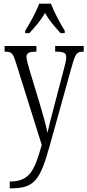

<svg xmlns="http://www.w3.org/2000/svg" viewBox="-20 -786 475 1044"><path d="M117 -619V-606H140C172 -642 201 -673 225 -716C248 -673 277 -642 309 -606H332V-619C308 -657 274 -721 257 -766H193C177 -721 141 -657 117 -619ZM33 201V238H38C164 238 197 198 249 11L371 -427C390 -496 399 -505 432 -505H435V-536H280V-505H290C330 -504 340 -496 340 -475C340 -458 335 -437 328 -413L273 -203C258 -147 246 -100 238 -63C232 -98 216 -156 194 -229L140 -407C131 -439 124 -463 124 -477C124 -495 134 -505 175 -505H178V-536H5V-505H7C44 -505 50 -497 66 -447L207 2C167 143 141 201 33 201Z"/></svg>

Font: Noto Serif Devanagari ExtraCondensed Light
Style: Regular
Weight: 300
Width: 2
Designer: Universal Thirst, Indian Type Foundry and the Monotype Design Team
Foundry: Monotype Imaging Inc.
Version: Version 2.004